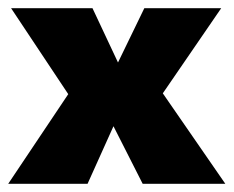

<svg xmlns="http://www.w3.org/2000/svg" viewBox="-20 -447 568 467"><path d="M0 0 146 -218 7 -427H205L267 -295L331 -427H518L376 -220L528 0H327L256 -140L193 0Z"/></svg>

Font: Ysabeau Infant Black
Style: Regular
Weight: 900
Designer: Christian Thalmann (Catharsis Fonts)
Version: Version 2.001;gftools[0.9.30]; featfreeze: ss01,ss02,lnum